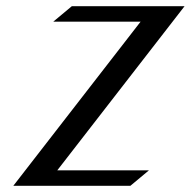

<svg xmlns="http://www.w3.org/2000/svg" viewBox="-20 -600 616 620"><path d="M23 0H401L461 -50H165L576 -580H212L152 -530H434Z"/></svg>

Font: Charger Sport
Style: DfNrwObl
Weight: 400
Designer: Jasper
Foundry: Cannot Into Space Fonts
Version: Version 1.1